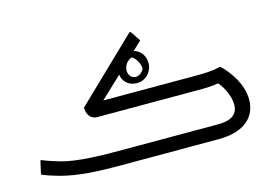

<svg xmlns="http://www.w3.org/2000/svg" viewBox="-96 -933 1589 1125"><g transform="rotate(-15 698.0 -370.0)"><path d="M1224 -406H1212C1172 -395 1112 -394 1060 -394H509L638 -516C643 -475 675 -441 727 -441C782 -441 822 -487 822 -537C822 -586 792 -619 756 -628L809 -678L768 -740H760L388 -382C391 -325 422 -309 452 -309H1060C1120 -309 1143 -310 1185 -317C1223 -271 1244 -215 1244 -173C1244 -106 1192 -85 1125 -85H552C413 -85 269 -87 172 -115C149 -122 92 -139 70 -150H62L44 -69C69 -58 104 -46 143 -35C255 -4 382 0 504 0H1104C1262 0 1336 -75 1336 -179C1336 -273 1273 -359 1224 -406ZM729 -478C704 -478 686 -499 686 -527C686 -552 702 -584 736 -595C759 -579 778 -550 780 -516C773 -497 751 -478 729 -478Z"/></g></svg>

Font: Kufam Arabic Latin Roman Normal
Style: Regular
Weight: 400
Designer: Wael Morcos & Artur Schmal
Version: Version 1.200;PS 001.200;hotconv 1.0.88;makeotf.lib2.5.64775